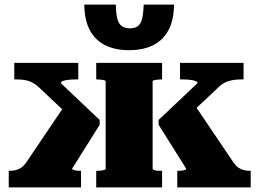

<svg xmlns="http://www.w3.org/2000/svg" viewBox="-20 -814 1127 834"><path d="M1069 0H750V-72H754Q763 -72 770.5 -73Q778 -74 783.5 -76Q789 -78 789 -81L669 -272V-293L838 -453Q838 -459 828 -462.5Q818 -466 803 -467.5Q788 -469 773 -469H762V-541H1038V-469H1027Q1006 -469 988 -465.5Q970 -462 954.5 -454Q939 -446 925 -431L762 -278L814 -375L995 -107Q1005 -93 1016 -85.5Q1027 -78 1039.5 -75Q1052 -72 1066 -72H1069ZM18 0V-72H21Q35 -72 48 -75Q61 -78 72 -85.5Q83 -93 93 -107L274 -375L315 -278L153 -431Q139 -445 124 -453.5Q109 -462 92 -465.5Q75 -469 53 -469H42V-541H320V-469H308Q295 -469 279.5 -467.5Q264 -466 254 -462.5Q244 -459 244 -453L413 -293V-272L293 -81Q293 -79 298.5 -76.5Q304 -74 312 -73Q320 -72 328 -72H332V0ZM398 -469V-541H684V-469H680Q672 -469 663.5 -468Q655 -467 649 -465.5Q643 -464 643 -461V-81Q643 -78 649 -75.5Q655 -73 663.5 -72.5Q672 -72 680 -72H684V0H398V-72H402Q410 -72 418.5 -73Q427 -74 433 -76Q439 -78 439 -80V-460Q439 -464 433 -465.5Q427 -467 418.5 -468Q410 -469 402 -469ZM541 -596Q481 -596 438 -617Q395 -638 371 -681.5Q347 -725 346 -794H483Q484 -755 489.5 -733Q495 -711 508.5 -701Q522 -691 544 -691Q567 -691 579.5 -701Q592 -711 597.5 -733.5Q603 -756 604 -794H736Q735 -725 711 -681.5Q687 -638 644 -617Q601 -596 541 -596Z"/></svg>

Font: Roboto Serif ExtraBold
Style: Regular
Weight: 800
Designer: Greg Gazdowicz
Foundry: Commercial Type
Version: Version 1.008